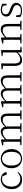

<svg xmlns="http://www.w3.org/2000/svg" viewBox="2108 -2670 576 4831"><g transform="rotate(-90 2395.5 -254.0)"><path d="M292 14Q220 14 166 -17.5Q112 -49 82 -108Q52 -167 52 -248Q52 -335 87.5 -396.5Q123 -458 180 -490Q237 -522 302 -522Q344 -522 380.5 -507Q417 -492 443.5 -464.5Q470 -437 482 -398Q475 -368 446 -368Q428 -368 418.5 -376.5Q409 -385 404 -404L376 -490L419 -452Q388 -474 360 -482.5Q332 -491 303 -491Q250 -491 207.5 -462Q165 -433 140.5 -380.5Q116 -328 116 -255Q116 -148 170 -89Q224 -30 309 -30Q354 -30 394 -47Q434 -64 469 -101L484 -88Q452 -41 406 -13.5Q360 14 292 14Z M819 14Q758 14 703 -15Q648 -44 613.5 -103.5Q579 -163 579 -253Q579 -343 614 -403Q649 -463 704 -492.5Q759 -522 819 -522Q880 -522 935 -492.5Q990 -463 1025 -403Q1060 -343 1060 -253Q1060 -163 1025 -103.5Q990 -44 935 -15Q880 14 819 14ZM819 -16Q899 -16 945.5 -77.5Q992 -139 992 -252Q992 -365 945.5 -428Q899 -491 819 -491Q739 -491 692.5 -428Q646 -365 646 -252Q646 -139 692.5 -77.5Q739 -16 819 -16Z M1156 0V-27L1266 -38H1286L1389 -27V0ZM1243 0Q1244 -24 1244.5 -64.5Q1245 -105 1245.5 -149Q1246 -193 1246 -226V-282Q1246 -333 1245.5 -375.5Q1245 -418 1243 -455L1151 -459V-485L1288 -519L1301 -511L1307 -396V-393V-226Q1307 -193 1307.5 -149Q1308 -105 1308.5 -64.5Q1309 -24 1310 0ZM1481 0V-27L1590 -38H1611L1713 -27V0ZM1568 0Q1569 -24 1569.5 -64Q1570 -104 1570.5 -148Q1571 -192 1571 -226V-334Q1571 -411 1545.5 -442.5Q1520 -474 1479 -474Q1441 -474 1396.5 -451.5Q1352 -429 1296 -367L1285 -398H1294Q1344 -460 1395.5 -491Q1447 -522 1499 -522Q1561 -522 1595.5 -479.5Q1630 -437 1630 -335V-226Q1630 -192 1630.5 -148Q1631 -104 1631.5 -64Q1632 -24 1633 0ZM1805 0V-27L1914 -38H1934L2038 -27V0ZM1891 0Q1893 -24 1893.5 -64Q1894 -104 1894.5 -148Q1895 -192 1895 -226V-334Q1895 -413 1869 -443.5Q1843 -474 1798 -474Q1761 -474 1716.5 -453.5Q1672 -433 1619 -374L1607 -404H1615Q1664 -465 1715 -493.5Q1766 -522 1819 -522Q1884 -522 1919.5 -480Q1955 -438 1955 -338V-226Q1955 -192 1955.5 -148Q1956 -104 1956.5 -64Q1957 -24 1958 0Z M2117 0V-27L2227 -38H2247L2350 -27V0ZM2204 0Q2205 -24 2205.5 -64.5Q2206 -105 2206.5 -149Q2207 -193 2207 -226V-282Q2207 -333 2206.5 -375.5Q2206 -418 2204 -455L2112 -459V-485L2249 -519L2262 -511L2268 -396V-393V-226Q2268 -193 2268.5 -149Q2269 -105 2269.5 -64.5Q2270 -24 2271 0ZM2442 0V-27L2551 -38H2572L2674 -27V0ZM2529 0Q2530 -24 2530.5 -64Q2531 -104 2531.5 -148Q2532 -192 2532 -226V-334Q2532 -411 2506.5 -442.5Q2481 -474 2440 -474Q2402 -474 2357.5 -451.5Q2313 -429 2257 -367L2246 -398H2255Q2305 -460 2356.5 -491Q2408 -522 2460 -522Q2522 -522 2556.5 -479.5Q2591 -437 2591 -335V-226Q2591 -192 2591.5 -148Q2592 -104 2592.5 -64Q2593 -24 2594 0ZM2766 0V-27L2875 -38H2895L2999 -27V0ZM2852 0Q2854 -24 2854.5 -64Q2855 -104 2855.5 -148Q2856 -192 2856 -226V-334Q2856 -413 2830 -443.5Q2804 -474 2759 -474Q2722 -474 2677.5 -453.5Q2633 -433 2580 -374L2568 -404H2576Q2625 -465 2676 -493.5Q2727 -522 2780 -522Q2845 -522 2880.5 -480Q2916 -438 2916 -338V-226Q2916 -192 2916.5 -148Q2917 -104 2917.5 -64Q2918 -24 2919 0Z M3297 14Q3227 14 3189.5 -30Q3152 -74 3153 -185L3155 -478L3174 -463L3069 -476V-502L3208 -514L3218 -502L3214 -377V-188Q3214 -103 3241 -68.5Q3268 -34 3320 -34Q3368 -34 3413.5 -61Q3459 -88 3497 -137L3516 -103H3498Q3459 -51 3409 -18.5Q3359 14 3297 14ZM3494 8 3491 -116V-117L3492 -467L3407 -475V-502L3545 -514L3555 -502L3551 -377V-35L3630 -27V0Z M3721 0V-27L3831 -38H3851L3954 -27V0ZM3808 0Q3809 -24 3809.5 -64.5Q3810 -105 3810.5 -149Q3811 -193 3811 -226V-281Q3811 -333 3810.5 -375.5Q3810 -418 3808 -455L3716 -459V-485L3853 -519L3866 -511L3872 -393V-392V-226Q3872 -193 3872.5 -149Q3873 -105 3873.5 -64.5Q3874 -24 3875 0ZM4059 0V-27L4168 -38H4189L4292 -27V0ZM4146 0Q4147 -24 4147.5 -64Q4148 -104 4148.5 -148Q4149 -192 4149 -226V-334Q4149 -412 4123 -443Q4097 -474 4051 -474Q4016 -474 3967.5 -452.5Q3919 -431 3861 -368L3851 -398H3859Q3913 -463 3968 -492.5Q4023 -522 4075 -522Q4139 -522 4174 -479.5Q4209 -437 4209 -335V-226Q4209 -192 4209.5 -148Q4210 -104 4210.5 -64Q4211 -24 4212 0Z M4545 14Q4499 14 4462.5 4.5Q4426 -5 4386 -23L4384 -137H4422L4443 -17L4411 -18V-54Q4438 -36 4469 -26Q4500 -16 4545 -16Q4614 -16 4648.5 -44.5Q4683 -73 4683 -116Q4683 -154 4659.5 -177.5Q4636 -201 4574 -221L4524 -240Q4465 -262 4430 -295Q4395 -328 4395 -382Q4395 -441 4440.5 -481.5Q4486 -522 4571 -522Q4615 -522 4648.5 -511.5Q4682 -501 4718 -478L4715 -376H4680L4662 -485L4689 -483V-450Q4658 -472 4629 -481.5Q4600 -491 4570 -491Q4510 -491 4480.5 -465Q4451 -439 4451 -399Q4451 -360 4476 -337.5Q4501 -315 4555 -296L4603 -278Q4678 -251 4709 -216.5Q4740 -182 4740 -132Q4740 -93 4718.5 -59.5Q4697 -26 4654 -6Q4611 14 4545 14Z"/></g></svg>

Font: Noto Serif TC ExtraLight ExtraLight
Style: Regular
Weight: 250
Version: Version 2.003-H1;hotconv 1.1.1;makeotfexe 2.6.0